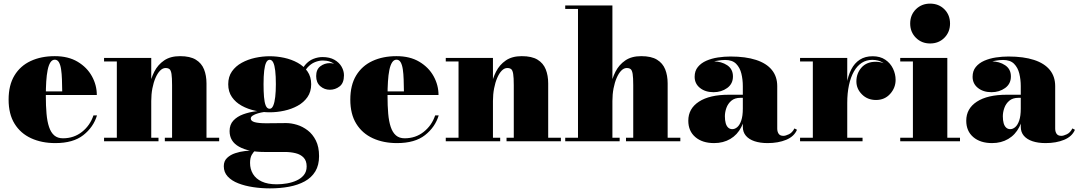

<svg xmlns="http://www.w3.org/2000/svg" viewBox="-20 -780 5960 1060"><path d="M285.5 10Q210 10 151.8 -16.8Q93.5 -43.5 60.5 -96.8Q27.5 -150 27.5 -230Q27.5 -310 59.8 -363.2Q92 -416.5 149.5 -443.2Q207 -470 282.5 -470Q357 -470 408.8 -439Q460.5 -408 487.5 -359Q514.5 -310 514.5 -255.5H94V-275.5H323.5Q323 -310 322 -341.5Q321 -373 317.2 -397.8Q313.5 -422.5 305.2 -436.5Q297 -450.5 282.5 -450.5Q268 -450.5 258.2 -435.5Q248.5 -420.5 243 -393.2Q237.5 -366 235.2 -329.5Q233 -293 233 -250Q233 -196 236.8 -152.8Q240.5 -109.5 250.8 -79Q261 -48.5 279.5 -32.5Q298 -16.5 327.5 -16.5Q388 -16.5 432.8 -52Q477.5 -87.5 496 -143H515.5Q496 -78 440 -34Q384 10 285.5 10Z M815 -460V-19.5H855V0H554.5V-19.5H625V-440.5H554.5V-460ZM1120 -319.5V-19.5H1190V0H890V-19.5H930V-309.5Q930 -351.5 926.8 -371.8Q923.5 -392 915.8 -398.2Q908 -404.5 894 -404.5Q878 -404.5 863.8 -390Q849.5 -375.5 838.5 -350Q827.5 -324.5 821.2 -291.8Q815 -259 815 -222.5H797.5Q797.5 -261 805.2 -304Q813 -347 832.2 -384.8Q851.5 -422.5 886 -446.2Q920.5 -470 974 -470Q1029.5 -470 1061.2 -450.5Q1093 -431 1106.5 -397Q1120 -363 1120 -319.5Z M1470 260Q1423 260 1377.8 253.2Q1332.5 246.5 1295.8 232.2Q1259 218 1237.2 194.5Q1215.5 171 1215.5 137.5Q1215.5 109 1233.8 91.8Q1252 74.5 1278.5 65.8Q1305 57 1331.8 54Q1358.5 51 1375 51H1390Q1379 58.5 1369.8 75Q1360.5 91.5 1360.5 119.5Q1360.5 153.5 1376.5 180.2Q1392.5 207 1425.2 222.2Q1458 237.5 1508 237.5Q1536 237.5 1564.8 232.5Q1593.5 227.5 1618 216.2Q1642.5 205 1657.8 186Q1673 167 1673 139Q1673 107.5 1656.2 90Q1639.5 72.5 1612 65.8Q1584.5 59 1552 59Q1541.5 59 1518.5 59Q1495.5 59 1472.5 59Q1449.5 59 1438.5 59Q1352.5 59 1300 30Q1247.5 1 1247.5 -56.5Q1247.5 -92 1268.2 -114.2Q1289 -136.5 1322.2 -148.8Q1355.5 -161 1394 -165.8Q1432.5 -170.5 1468 -170.5L1467 -164Q1454.5 -164 1437.2 -161.5Q1420 -159 1403.2 -154Q1386.5 -149 1375.5 -142Q1364.5 -135 1364.5 -126Q1364.5 -111.5 1386.2 -105.5Q1408 -99.5 1449 -99.5Q1466.5 -99.5 1486.8 -99.8Q1507 -100 1526.5 -100.2Q1546 -100.5 1560 -100.5Q1588 -100.5 1619.5 -91Q1651 -81.5 1678.8 -60.2Q1706.5 -39 1724 -4Q1741.5 31 1741.5 82Q1741.5 132 1720.8 166.2Q1700 200.5 1662.8 221Q1625.5 241.5 1576.2 250.8Q1527 260 1470 260ZM1469 -160Q1429.5 -160 1389 -168.8Q1348.5 -177.5 1314.8 -196Q1281 -214.5 1260.5 -244Q1240 -273.5 1240 -315Q1240 -356.5 1260.5 -385.8Q1281 -415 1314.8 -433.5Q1348.5 -452 1389 -460.8Q1429.5 -469.5 1469 -469.5Q1509 -469.5 1549.2 -460.8Q1589.5 -452 1623.2 -433.5Q1657 -415 1677.5 -385.8Q1698 -356.5 1698 -315Q1698 -273.5 1677.5 -244Q1657 -214.5 1623.2 -196Q1589.5 -177.5 1549.2 -168.8Q1509 -160 1469 -160ZM1469 -179.5Q1481 -179.5 1488.5 -197Q1496 -214.5 1499.5 -245Q1503 -275.5 1503 -315Q1503 -359.5 1499.5 -389.5Q1496 -419.5 1488.5 -434.8Q1481 -450 1469 -450Q1457 -450 1449.5 -434.8Q1442 -419.5 1438.5 -389.5Q1435 -359.5 1435 -315Q1435 -275.5 1437.5 -245Q1440 -214.5 1447.2 -197Q1454.5 -179.5 1469 -179.5ZM1801 -284.5Q1771 -284.5 1748.2 -304.2Q1725.5 -324 1725.5 -360Q1725.5 -396.5 1748.5 -414Q1771.5 -431.5 1801 -431.5Q1826.5 -431.5 1852.2 -414Q1878 -396.5 1878 -364.5H1858.5Q1858.5 -398 1831.5 -422Q1804.5 -446 1762 -446Q1741.5 -446 1718.8 -437Q1696 -428 1676.5 -406Q1657 -384 1647 -344.5L1633.5 -354.5Q1643.5 -396.5 1664 -420.8Q1684.5 -445 1710 -455Q1735.5 -465 1760.5 -465Q1800 -465 1826.2 -450Q1852.5 -435 1865.8 -411.8Q1879 -388.5 1879 -364.5Q1879 -321.5 1855 -303Q1831 -284.5 1801 -284.5Z M2172 10Q2096.5 10 2038.2 -16.8Q1980 -43.5 1947 -96.8Q1914 -150 1914 -230Q1914 -310 1946.2 -363.2Q1978.5 -416.5 2036 -443.2Q2093.5 -470 2169 -470Q2243.5 -470 2295.2 -439Q2347 -408 2374 -359Q2401 -310 2401 -255.5H1980.5V-275.5H2210Q2209.5 -310 2208.5 -341.5Q2207.5 -373 2203.8 -397.8Q2200 -422.5 2191.8 -436.5Q2183.5 -450.5 2169 -450.5Q2154.5 -450.5 2144.8 -435.5Q2135 -420.5 2129.5 -393.2Q2124 -366 2121.8 -329.5Q2119.5 -293 2119.5 -250Q2119.5 -196 2123.2 -152.8Q2127 -109.5 2137.2 -79Q2147.5 -48.5 2166 -32.5Q2184.5 -16.5 2214 -16.5Q2274.5 -16.5 2319.2 -52Q2364 -87.5 2382.5 -143H2402Q2382.5 -78 2326.5 -34Q2270.5 10 2172 10Z M2701.5 -460V-19.5H2741.5V0H2441V-19.5H2511.5V-440.5H2441V-460ZM3006.5 -319.5V-19.5H3076.5V0H2776.5V-19.5H2816.5V-309.5Q2816.5 -351.5 2813.2 -371.8Q2810 -392 2802.2 -398.2Q2794.5 -404.5 2780.5 -404.5Q2764.5 -404.5 2750.2 -390Q2736 -375.5 2725 -350Q2714 -324.5 2707.8 -291.8Q2701.5 -259 2701.5 -222.5H2684Q2684 -261 2691.8 -304Q2699.5 -347 2718.8 -384.8Q2738 -422.5 2772.5 -446.2Q2807 -470 2860.5 -470Q2916 -470 2947.8 -450.5Q2979.5 -431 2993 -397Q3006.5 -363 3006.5 -319.5Z M3100.5 0V-19.5H3171V-730.5H3100.5V-750H3361V-19.5H3401V0ZM3436 0V-19.5H3476V-309.5Q3476 -351.5 3472.8 -371.8Q3469.5 -392 3461.8 -398.2Q3454 -404.5 3440 -404.5Q3424 -404.5 3409.8 -390Q3395.5 -375.5 3384.5 -350Q3373.5 -324.5 3367.2 -291.8Q3361 -259 3361 -222.5H3343.5Q3343.5 -261 3351.2 -304Q3359 -347 3378.2 -384.8Q3397.5 -422.5 3432 -446.2Q3466.5 -470 3520 -470Q3575.5 -470 3607.2 -450.5Q3639 -431 3652.5 -397Q3666 -363 3666 -319.5V-19.5H3736V0Z M4218 10Q4177 10 4146 -0.2Q4115 -10.5 4098 -30.5Q4081 -50.5 4081 -80V-304.5Q4081 -340.5 4073 -373.5Q4065 -406.5 4044 -427.8Q4023 -449 3983 -449Q3963.5 -449 3939 -444.5Q3914.5 -440 3891.8 -429.2Q3869 -418.5 3854.2 -400.8Q3839.5 -383 3839.5 -356H3816Q3816 -393 3846.5 -417Q3877 -441 3919.5 -441Q3963 -441 3994.8 -419.8Q4026.5 -398.5 4026.5 -358Q4026.5 -317 3994.5 -294Q3962.5 -271 3919.5 -271Q3874 -271 3844.5 -294.5Q3815 -318 3815 -356Q3815 -388.5 3832.8 -410.2Q3850.5 -432 3879.8 -444.8Q3909 -457.5 3943.8 -462.8Q3978.5 -468 4013 -468Q4096.5 -468 4154 -449.2Q4211.5 -430.5 4241.2 -394Q4271 -357.5 4271 -304.5V-70Q4271 -53 4278.8 -41.5Q4286.5 -30 4305 -30Q4317 -30 4335.5 -38.8Q4354 -47.5 4366 -71L4380 -63.5Q4364.5 -26.5 4320.5 -8.2Q4276.5 10 4218 10ZM3922.5 10Q3857.5 10 3818.8 -23.2Q3780 -56.5 3780 -113.5Q3780 -180.5 3838.8 -218.8Q3897.5 -257 4004 -257H4127.5V-240H4068Q4036.5 -240 4017.5 -223.8Q3998.5 -207.5 3990.2 -184Q3982 -160.5 3982 -138Q3982 -115.5 3986.5 -99.8Q3991 -84 4000.2 -75.5Q4009.5 -67 4023 -67Q4037.5 -67 4050.8 -78.5Q4064 -90 4072.5 -115Q4081 -140 4081 -180.5H4094.5Q4094.5 -121 4072.5 -78.2Q4050.5 -35.5 4011.8 -12.8Q3973 10 3922.5 10Z M4646 -212Q4646 -268 4654 -315.2Q4662 -362.5 4679.8 -397Q4697.5 -431.5 4726.8 -450.5Q4756 -469.5 4798 -469.5Q4839.5 -469.5 4867.8 -450.2Q4896 -431 4910.2 -401Q4924.5 -371 4924.5 -339Q4924.5 -295 4894.2 -261.5Q4864 -228 4816.5 -228Q4769.5 -228 4738.8 -258.8Q4708 -289.5 4708 -330.5Q4708 -375 4736.2 -407Q4764.5 -439 4815.5 -439Q4847 -439 4871.5 -424.5Q4896 -410 4909.8 -387Q4923.5 -364 4923.5 -339H4904Q4904 -367 4891.5 -392.2Q4879 -417.5 4854.8 -433.5Q4830.5 -449.5 4795.5 -449.5Q4763 -449.5 4737.5 -433Q4712 -416.5 4694.2 -385.2Q4676.5 -354 4667 -310Q4657.5 -266 4657.5 -212ZM4657.5 -460V-19.5H4742V0H4397V-19.5H4467.5V-440.5H4397V-460Z M5115 -540Q5068 -540 5036.5 -571.5Q5005 -603 5005 -650Q5005 -697.5 5036.5 -728.8Q5068 -760 5115 -760Q5162.5 -760 5193.8 -728.8Q5225 -697.5 5225 -650Q5225 -603 5193.8 -571.5Q5162.5 -540 5115 -540ZM5210 -460V-19.5H5280V0H4950V-19.5H5020V-440.5H4950V-460Z M5752.5 10Q5711.5 10 5680.5 -0.2Q5649.5 -10.5 5632.5 -30.5Q5615.5 -50.5 5615.5 -80V-304.5Q5615.5 -340.5 5607.5 -373.5Q5599.5 -406.5 5578.5 -427.8Q5557.5 -449 5517.5 -449Q5498 -449 5473.5 -444.5Q5449 -440 5426.2 -429.2Q5403.5 -418.5 5388.8 -400.8Q5374 -383 5374 -356H5350.5Q5350.5 -393 5381 -417Q5411.5 -441 5454 -441Q5497.5 -441 5529.2 -419.8Q5561 -398.5 5561 -358Q5561 -317 5529 -294Q5497 -271 5454 -271Q5408.5 -271 5379 -294.5Q5349.5 -318 5349.5 -356Q5349.5 -388.5 5367.2 -410.2Q5385 -432 5414.2 -444.8Q5443.5 -457.5 5478.2 -462.8Q5513 -468 5547.5 -468Q5631 -468 5688.5 -449.2Q5746 -430.5 5775.8 -394Q5805.5 -357.5 5805.5 -304.5V-70Q5805.5 -53 5813.2 -41.5Q5821 -30 5839.5 -30Q5851.5 -30 5870 -38.8Q5888.5 -47.5 5900.5 -71L5914.5 -63.5Q5899 -26.5 5855 -8.2Q5811 10 5752.5 10ZM5457 10Q5392 10 5353.2 -23.2Q5314.5 -56.5 5314.5 -113.5Q5314.5 -180.5 5373.2 -218.8Q5432 -257 5538.5 -257H5662V-240H5602.5Q5571 -240 5552 -223.8Q5533 -207.5 5524.8 -184Q5516.5 -160.5 5516.5 -138Q5516.5 -115.5 5521 -99.8Q5525.5 -84 5534.8 -75.5Q5544 -67 5557.5 -67Q5572 -67 5585.2 -78.5Q5598.5 -90 5607 -115Q5615.5 -140 5615.5 -180.5H5629Q5629 -121 5607 -78.2Q5585 -35.5 5546.2 -12.8Q5507.5 10 5457 10Z"/></svg>

Font: Bodoni Moda 11pt Black
Style: Regular
Weight: 900
Designer: Owen Earl
Foundry: indestructible type
Version: Version 2.004